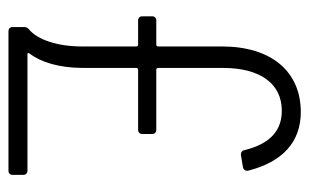

<svg xmlns="http://www.w3.org/2000/svg" viewBox="-162 -586 748 465"><g transform="rotate(90 212.5 -354.0)"><path d="M110 -51C131 -78 145 -123 145 -180V-310C145 -312 147 -314 149 -314H295C301 -314 305 -318 305 -324V-348C305 -354 301 -358 295 -358H149C147 -358 145 -360 145 -362V-519C145 -610 183 -662 249 -662C297 -662 329 -633 344 -572C345 -566 349 -563 354 -563C355 -563 355 -563 356 -563L386 -568C391 -569 394 -573 394 -578C394 -578 394 -579 394 -580C373 -663 325 -708 252 -708C154 -708 93 -637 93 -517V-362C93 -360 91 -358 89 -358H30C24 -358 20 -354 20 -348V-324C20 -318 24 -314 30 -314H89C91 -314 93 -312 93 -310V-178C93 -119 77 -71 52 -50C48 -47 46 -43 46 -38V-10C46 -4 50 0 56 0H394C400 0 404 -4 404 -10V-36C404 -42 400 -46 394 -46H112C109 -46 108 -48 110 -51Z"/></g></svg>

Font: Barlow Condensed Light
Style: Regular
Weight: 300
Width: 3
Designer: Jeremy Tribby
Foundry: Tribby Type
Version: Version 1.422;hotconv 1.0.109;makeotfexe 2.5.65596